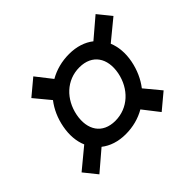

<svg xmlns="http://www.w3.org/2000/svg" viewBox="-123 -763 873 873"><g transform="rotate(-45 313.0 -327.0)"><path d="M286 -107.5C332.5 -107.5 375.5 -119 412.5 -140.5L472.5 -63.5L548.5 -127L485 -203.5C510.5 -236.5 529 -277 538 -323C547 -369.5 543 -412 528.5 -447L626.5 -527.5L575 -591L480.5 -510.5C450 -534.5 409.5 -548 361.5 -548C314.5 -548 271.5 -536.5 234 -515L174.5 -591L98.5 -527.5L161.5 -451.5C136 -418.5 118 -378.5 109.5 -333C100.5 -286 104.5 -243.5 119.5 -208.5L21 -127L72 -63.5L167.5 -145C198 -121 238 -107.5 286 -107.5ZM190.5 -328C207 -411.5 269 -472 351.5 -472C434 -472 473.5 -411.5 457.5 -328C441 -244.5 378 -184 295.5 -184C213 -184 174.5 -244.5 190.5 -328Z"/></g></svg>

Font: Monaspace Krypton
Style: Italic
Weight: 400
Italic angle: -11°
Designer: Riley Cran & the Lettermatic Team
Foundry: Lettermatic
Version: Version 1.101 (Monaspace Krypton)